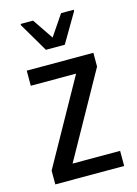

<svg xmlns="http://www.w3.org/2000/svg" viewBox="-110 -774 597 835"><g transform="rotate(-15 188.0 -356.5)"><path d="M33 0V-62L245 -442H41V-510H341V-448L129 -68H343V0ZM145 -576 68 -707V-713H124L187 -620L250 -713H307V-707L230 -576Z"/></g></svg>

Font: Saira Condensed Medium
Style: Regular
Weight: 500
Width: 3
Designer: Hector Gatti with collaboration of the Omnibus-Type team
Foundry: Omnibus-Type
Version: Version 1.101